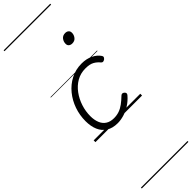

<svg xmlns="http://www.w3.org/2000/svg" viewBox="-500 -1017 1523 1523"><g transform="rotate(-45 262.0 -255.0)"><path d="M232 19Q175 19 137 -5Q99 -29 80.5 -72Q62 -115 62 -173Q62 -240 83.5 -301.5Q105 -363 145 -412Q185 -461 240.5 -490Q296 -519 363 -519Q418 -519 459 -498.5Q500 -478 520 -447Q526 -438 524 -431Q522 -424 512 -415Q501 -408 493 -408Q485 -408 478 -416Q459 -440 432 -455Q405 -470 357 -470Q302 -470 258 -444.5Q214 -419 182.5 -376Q151 -333 134 -280.5Q117 -228 117 -174Q117 -132 130 -99Q143 -66 170.5 -48Q198 -30 239 -30Q271 -30 298.5 -39.5Q326 -49 352.5 -68.5Q379 -88 408 -116Q417 -124 425 -122.5Q433 -121 440 -115Q448 -108 449 -100Q450 -92 442 -83Q411 -47 374.5 -24.5Q338 -2 301.5 8.5Q265 19 232 19ZM424 -683Q407 -683 395.5 -692Q384 -701 384 -719Q384 -743 399 -762.5Q414 -782 442 -782Q459 -782 470.5 -773Q482 -764 482 -745Q482 -722 467 -702.5Q452 -683 424 -683ZM0 510H523V520H0ZM0 -20H523V0H0ZM0 -505H523V-500H0ZM0 -1030H523V-1020H0Z"/></g></svg>

Font: Playwrite CO Guides
Style: Regular
Weight: 400
Designer: Veronika Burian, José Scaglione
Foundry: TypeTogether
Version: Version 1.003